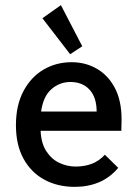

<svg xmlns="http://www.w3.org/2000/svg" viewBox="-20 -716 540 747"><path d="M271 11Q204 11 152.5 -17Q101 -45 71.5 -98.5Q42 -152 42 -229Q42 -306 71 -361Q100 -416 149 -445Q198 -474 259 -474Q312 -474 356 -449Q400 -424 426.5 -374.5Q453 -325 453 -251Q453 -227 452 -207H138Q140 -159 160 -128Q180 -97 210.5 -82.5Q241 -68 275 -68Q308 -68 336.5 -78.5Q365 -89 388 -114L440 -63Q408 -25 365.5 -7Q323 11 271 11ZM140 -282H356Q356 -337 328.5 -367Q301 -397 254 -397Q212 -397 180 -369Q148 -341 140 -282ZM253 -505 145 -645 217 -696 300 -536Z"/></svg>

Font: Inconsolata SemiBold
Style: Regular
Weight: 600
Monospace: yes
Designer: Raph Levien, Cyreal, Brenton Simpson
Foundry: Raph Levien, Cyreal, Google
Version: Version 3.100; ttfautohint (v1.8.4.7-5d5b)